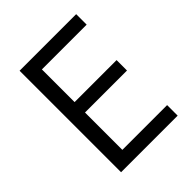

<svg xmlns="http://www.w3.org/2000/svg" viewBox="-199 -834 955 955"><g transform="rotate(-45 278.0 -357.0)"><path d="M496.1 -640.1H181.2V-410.2H476.6V-336.9H181.2V-74.2H496.1V0H98.1V-713.9H496.1Z"/></g></svg>

Font: OpenSansHebrew-Regular
Style: Regular
Weight: 400
Foundry: Ascender Corporation, Yanek Iontef
Version: Version 2.001;PS 002.001;hotconv 1.0.70;makeotf.lib2.5.58329